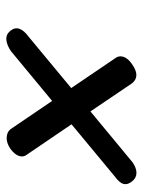

<svg xmlns="http://www.w3.org/2000/svg" viewBox="57 -644 449 604"><g transform="rotate(90 282.0 -341.5)"><path d="M76.5 -149Q54 -176.5 95.5 -207L256.5 -340.5L164 -477Q153.5 -490 158.2 -504.8Q163 -519.5 181.5 -532Q219.5 -559 241.5 -532L330 -401L489.5 -533Q507 -545.5 523 -545.8Q539 -546 550 -532Q561.5 -518 558.2 -505.2Q555 -492.5 534.5 -477.5L370.5 -341.5L465 -202.5Q475 -190.5 470.2 -176.5Q465.5 -162.5 448 -149.5Q429 -136.5 411.8 -137.5Q394.5 -138.5 386 -149.5L297 -280.5L140.5 -151Q121.5 -138 104.8 -136.5Q88 -135 76.5 -149Z"/></g></svg>

Font: Fraunces 9pt S000 Black
Style: Italic
Weight: 900
Italic angle: -16°
Version: Version 1.000; ttfautohint (v1.8.3)